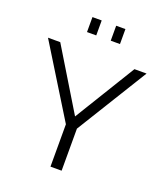

<svg xmlns="http://www.w3.org/2000/svg" viewBox="-162 -1023 976 1133"><g transform="rotate(20 325.5 -457.0)"><path d="M93 -710 325 -328 559 -710H635L360 -264V0H290V-266L16 -710ZM221 -820V-914H279V-820ZM370 -820V-914H428V-820Z"/></g></svg>

Font: PTCRaleway
Style: Regular
Weight: 400
Designer: Matt McInerney, Pablo Impallari, Rodrigo Fuenzalida
Foundry: Matt McInerney, Pablo Impallari, Rodrigo Fuenzalida
Version: Version 3.000g; ttfautohint (v1.5) -l 8 -r 28 -G 28 -x 14 -D